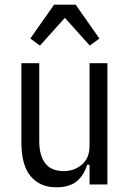

<svg xmlns="http://www.w3.org/2000/svg" viewBox="-20 -785 553 817"><path d="M361 -84H351Q336 -36 304.5 -12Q273 12 219 12Q150 12 110.5 -35Q71 -82 71 -180V-516H147V-185Q147 -123 172.5 -90Q198 -57 251 -57Q297 -57 329 -85Q361 -113 361 -164V-516H437V0H361ZM302 -765 403 -621 362 -591 256 -709 150 -591 109 -621 210 -765Z"/></svg>

Font: IBM Plex Sans Condensed
Style: Regular
Weight: 400
Width: 3
Designer: Mike Abbink, Paul van der Laan, Pieter van Rosmalen
Foundry: Bold Monday
Version: Version 1.1